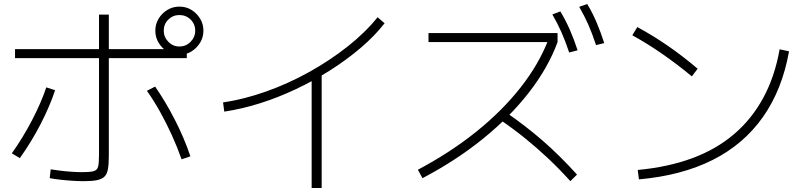

<svg xmlns="http://www.w3.org/2000/svg" viewBox="-20 -875 4040 958"><path d="M398 29Q374 29 342 27Q310 25 280 21.5Q250 18 228 14L233 -30Q253 -27 280.5 -23.5Q308 -20 338 -18Q368 -16 391 -16Q430 -16 447.5 -21Q465 -26 469.5 -43.5Q474 -61 474 -101V-802H523V-97Q523 -56 518.5 -31Q514 -6 501 6.5Q488 19 463.5 24Q439 29 398 29ZM39 -110Q95 -189 140 -275.5Q185 -362 211 -439L255 -425Q229 -346 183.5 -257.5Q138 -169 79 -86ZM886 -80Q865 -140 837.5 -200.5Q810 -261 778.5 -317.5Q747 -374 713 -422L754 -443Q806 -368 852.5 -277.5Q899 -187 930 -95ZM55 -585V-630H912V-585ZM875 -602Q842 -602 815 -618Q788 -634 771.5 -661.5Q755 -689 755 -722Q755 -755 771.5 -782Q788 -809 815 -825.5Q842 -842 875 -842Q909 -842 935.5 -825.5Q962 -809 978.5 -782Q995 -755 995 -722Q995 -689 978.5 -662Q962 -635 935.5 -618.5Q909 -602 875 -602ZM875 -643Q908 -643 931 -666.5Q954 -690 954 -722Q954 -755 931 -777.5Q908 -800 875 -800Q843 -800 820 -777.5Q797 -755 797 -722Q797 -690 820 -666.5Q843 -643 875 -643Z M1093 -364Q1196 -379 1306.5 -418Q1417 -457 1521.5 -515Q1626 -573 1714.5 -643Q1803 -713 1864 -789L1899 -759Q1849 -695 1779 -635.5Q1709 -576 1627 -524Q1545 -472 1456 -430Q1367 -388 1276.5 -359.5Q1186 -331 1099 -318ZM1535 63V-508H1585V63Z M2065 -28Q2227 -114 2356.5 -218Q2486 -322 2577.5 -438.5Q2669 -555 2716 -677L2729 -665H2118V-710H2762V-665Q2715 -537 2619.5 -414Q2524 -291 2389 -182Q2254 -73 2088 14ZM2826 29Q2769 -34 2713 -86.5Q2657 -139 2597.5 -187Q2538 -235 2470 -281L2501 -317Q2603 -247 2688.5 -172.5Q2774 -98 2859 -4ZM2820 -613Q2801 -670 2781 -715Q2761 -760 2736 -803L2776 -818Q2803 -773 2823.5 -726Q2844 -679 2862 -624ZM2954 -650Q2935 -708 2915 -753Q2895 -798 2870 -841L2910 -855Q2937 -810 2957 -762.5Q2977 -715 2995 -660Z M3162 -27Q3313 -41 3433.5 -85.5Q3554 -130 3642.5 -205.5Q3731 -281 3788.5 -387Q3846 -493 3870 -629L3917 -619Q3883 -428 3787 -291.5Q3691 -155 3536 -77Q3381 1 3168 20ZM3432 -494Q3358 -555 3284.5 -606Q3211 -657 3135 -699L3160 -740Q3239 -697 3313 -646Q3387 -595 3461 -532Z"/></svg>

Font: M PLUS 2 Thin Light
Style: Regular
Weight: 300
Version: Version 1.001